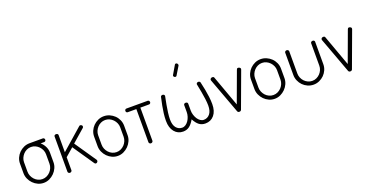

<svg xmlns="http://www.w3.org/2000/svg" viewBox="-31 -1481 4242 2205"><g transform="rotate(-20 2089.5 -378.5)"><path d="M349 -433Q378 -408 396 -372.5Q414 -337 414 -295V-179Q414 -143 399 -109.5Q384 -76 358.5 -50.5Q333 -25 300 -9.5Q267 6 230 6Q193 6 160 -9Q127 -24 102 -49.5Q77 -75 62 -108.5Q47 -142 47 -179V-295Q47 -332 61.5 -365Q76 -398 101 -423Q126 -448 159 -463Q192 -478 230 -478H232H233H393Q401 -478 407.5 -471.5Q414 -465 414 -455Q414 -445 407.5 -439Q401 -433 393 -433ZM365 -295Q365 -321 354.5 -345.5Q344 -370 325.5 -389.5Q307 -409 282.5 -420.5Q258 -432 230 -432Q202 -432 177.5 -420.5Q153 -409 135 -389.5Q117 -370 106.5 -345.5Q96 -321 96 -295V-179Q96 -152 106.5 -127Q117 -102 135 -82.5Q153 -63 177.5 -51.5Q202 -40 230 -40Q258 -40 282.5 -51.5Q307 -63 325.5 -82.5Q344 -102 354.5 -127Q365 -152 365 -179Z M710 -299 890 -35Q893 -30 893 -24Q893 -15 885.5 -7Q878 1 868 1Q858 1 851 -9L675 -267L576 -181V-22Q576 -14 569 -7Q562 0 551 0Q540 0 533.5 -7Q527 -14 527 -22V-452Q527 -461 533.5 -466.5Q540 -472 551 -472Q562 -472 569 -466.5Q576 -461 576 -452V-242L834 -468Q839 -473 846 -473Q855 -473 863.5 -467Q872 -461 872 -450Q872 -440 865 -434Z M1136 -478Q1173 -478 1206 -463.5Q1239 -449 1264.5 -424.5Q1290 -400 1305 -366.5Q1320 -333 1320 -295V-179Q1320 -143 1305 -109.5Q1290 -76 1264.5 -50.5Q1239 -25 1206 -9.5Q1173 6 1136 6Q1099 6 1066 -9Q1033 -24 1008 -49.5Q983 -75 968 -108.5Q953 -142 953 -179V-295Q953 -332 967.5 -365Q982 -398 1007 -423Q1032 -448 1065 -463Q1098 -478 1136 -478ZM1271 -295Q1271 -321 1260.5 -345.5Q1250 -370 1231.5 -389.5Q1213 -409 1188.5 -420.5Q1164 -432 1136 -432Q1108 -432 1083.5 -420.5Q1059 -409 1041 -389.5Q1023 -370 1012.5 -345.5Q1002 -321 1002 -295V-179Q1002 -152 1012.5 -127Q1023 -102 1041 -82.5Q1059 -63 1083.5 -51.5Q1108 -40 1136 -40Q1164 -40 1188.5 -51.5Q1213 -63 1231.5 -82.5Q1250 -102 1260.5 -127Q1271 -152 1271 -179Z M1672 -472Q1680 -472 1686.5 -465.5Q1693 -459 1693 -449Q1693 -439 1686.5 -433Q1680 -427 1672 -427H1566V-22Q1566 -14 1559 -7Q1552 0 1541 0Q1530 0 1523.5 -7Q1517 -14 1517 -22V-427H1412Q1403 -427 1397 -433Q1391 -439 1391 -449Q1391 -459 1397 -465.5Q1403 -472 1412 -472H1672Z M2208 0Q2163 0 2131.5 -24Q2100 -48 2073 -99Q2044 -48 2012 -24Q1980 0 1935 0Q1871 0 1830.5 -49Q1790 -98 1790 -183Q1790 -226 1796 -274Q1802 -322 1810 -363Q1819 -411 1830 -457Q1830 -465 1836.5 -471.5Q1843 -478 1854 -478Q1865 -478 1872 -471.5Q1879 -465 1879 -457Q1868 -404 1859 -354Q1851 -311 1845 -264Q1839 -217 1839 -183Q1839 -115 1867.5 -80.5Q1896 -46 1941 -46Q1963 -46 1983 -59.5Q2003 -73 2017.5 -94.5Q2032 -116 2040.5 -143Q2049 -170 2049 -197V-281Q2049 -292 2056.5 -297Q2064 -302 2073 -302Q2083 -302 2090.5 -297Q2098 -292 2098 -281V-197Q2098 -170 2106.5 -143Q2115 -116 2129 -94.5Q2143 -73 2162.5 -59.5Q2182 -46 2204 -46Q2249 -46 2278 -81Q2307 -116 2307 -183Q2307 -217 2301 -264Q2295 -311 2287 -354Q2278 -404 2267 -457Q2267 -465 2274 -471.5Q2281 -478 2291 -478Q2302 -478 2309 -471.5Q2316 -465 2316 -457Q2327 -411 2336 -363Q2344 -322 2350 -274Q2356 -226 2356 -183Q2356 -97 2315 -48.5Q2274 0 2208 0ZM2083 -632Q2080 -625 2077 -624Q2069 -619 2060 -622Q2051 -625 2046 -633Q2041 -642 2046 -650L2108 -756Q2111 -761 2113 -761Q2121 -766 2129 -762.5Q2137 -759 2141 -752Q2144 -747 2145 -741.5Q2146 -736 2142 -729Z M2438 -435Q2437 -437 2435.5 -442Q2434 -447 2434 -450Q2434 -460 2442.5 -466.5Q2451 -473 2462 -473Q2468 -473 2474 -470Q2480 -467 2482 -461L2619 -83L2756 -455Q2759 -463 2762.5 -468Q2766 -473 2776 -473Q2785 -473 2795 -467Q2805 -461 2805 -451Q2805 -446 2803.5 -442Q2802 -438 2801 -435L2643 -7Q2636 7 2619 7Q2602 7 2596 -7Z M3053 -478Q3090 -478 3123 -463.5Q3156 -449 3181.5 -424.5Q3207 -400 3222 -366.5Q3237 -333 3237 -295V-179Q3237 -143 3222 -109.5Q3207 -76 3181.5 -50.5Q3156 -25 3123 -9.5Q3090 6 3053 6Q3016 6 2983 -9Q2950 -24 2925 -49.5Q2900 -75 2885 -108.5Q2870 -142 2870 -179V-295Q2870 -332 2884.5 -365Q2899 -398 2924 -423Q2949 -448 2982 -463Q3015 -478 3053 -478ZM3188 -295Q3188 -321 3177.5 -345.5Q3167 -370 3148.5 -389.5Q3130 -409 3105.5 -420.5Q3081 -432 3053 -432Q3025 -432 3000.5 -420.5Q2976 -409 2958 -389.5Q2940 -370 2929.5 -345.5Q2919 -321 2919 -295V-179Q2919 -152 2929.5 -127Q2940 -102 2958 -82.5Q2976 -63 3000.5 -51.5Q3025 -40 3053 -40Q3081 -40 3105.5 -51.5Q3130 -63 3148.5 -82.5Q3167 -102 3177.5 -127Q3188 -152 3188 -179Z M3528 6Q3490 6 3456.5 -9Q3423 -24 3398.5 -49Q3374 -74 3359.5 -107.5Q3345 -141 3345 -177V-451Q3345 -459 3352 -465.5Q3359 -472 3370 -472Q3379 -472 3386.5 -465.5Q3394 -459 3394 -451V-177Q3394 -151 3404.5 -126Q3415 -101 3433 -82Q3451 -63 3475.5 -51.5Q3500 -40 3528 -40Q3556 -40 3580.5 -51.5Q3605 -63 3623 -82Q3641 -101 3651.5 -125.5Q3662 -150 3662 -177V-452Q3662 -460 3669.5 -466Q3677 -472 3687 -472Q3698 -472 3704.5 -466Q3711 -460 3711 -452V-177Q3711 -140 3696.5 -107Q3682 -74 3657 -49Q3632 -24 3598.5 -9Q3565 6 3528 6Z M3794 -435Q3793 -437 3791.5 -442Q3790 -447 3790 -450Q3790 -460 3798.5 -466.5Q3807 -473 3818 -473Q3824 -473 3830 -470Q3836 -467 3838 -461L3975 -83L4112 -455Q4115 -463 4118.5 -468Q4122 -473 4132 -473Q4141 -473 4151 -467Q4161 -461 4161 -451Q4161 -446 4159.5 -442Q4158 -438 4157 -435L3999 -7Q3992 7 3975 7Q3958 7 3952 -7Z"/></g></svg>

Font: AkaAcidDosis
Style: Light
Weight: 300
Designer: Edgar Tolentino, Pablo Impallari, Igino Marini, Aka-Acid
Foundry: Edgar Tolentino, Pablo Impallari, Igino Marini, Aka-Acid
Version: Version 1.007